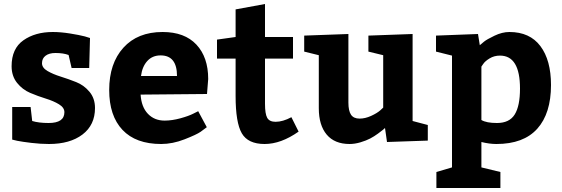

<svg xmlns="http://www.w3.org/2000/svg" viewBox="-20 -710 2810 960"><path d="M133 -175 141 -105Q174 -95 223 -95Q302 -95 302 -149Q302 -172 275 -188.5Q248 -205 209 -217Q170 -229 131 -245.5Q92 -262 65 -296Q38 -330 38 -379Q38 -467 97 -508.5Q156 -550 244 -550Q284 -550 330.5 -542.5Q377 -535 404 -528L430 -520Q428 -470 426 -370H338L323 -435Q297 -445 257 -445Q226 -445 208 -431.5Q190 -418 190 -394Q190 -371 217.5 -355Q245 -339 283.5 -327Q322 -315 361 -299.5Q400 -284 427.5 -251Q455 -218 455 -170Q455 -85 392.5 -37.5Q330 10 225 10Q183 10 137 4.5Q91 -1 66 -6L41 -12V-175Z M1015 -240 683 -237Q687 -175 719.5 -141Q752 -107 803 -107Q840 -107 882 -118.5Q924 -130 947 -142L971 -154L1014 -74Q1003 -65 983 -51Q963 -37 903 -13.5Q843 10 786 10Q659 10 592.5 -60.5Q526 -131 526 -260Q526 -393 597 -471.5Q668 -550 793 -550Q903 -550 962 -487Q1021 -424 1021 -315ZM783 -433Q742 -433 716.5 -405Q691 -377 685 -330H865Q865 -433 783 -433Z M1303 10Q1220 10 1189 -43.5Q1158 -97 1158 -230V-417H1065V-512L1158 -525V-663L1305 -690V-525H1445V-417H1305V-191Q1305 -141 1316 -121Q1327 -101 1358 -101Q1394 -101 1437 -124L1473 -52Q1385 10 1303 10Z M1574 -169V-434L1501 -452V-532L1722 -540V-197Q1722 -156 1735 -136.5Q1748 -117 1778 -117Q1806 -117 1835.5 -130.5Q1865 -144 1881 -158L1896 -172V-434L1822 -452V-532L2043 -540V-105L2119 -85V-7L1915 0L1905 -70Q1902 -67 1895.5 -61.5Q1889 -56 1870 -42Q1851 -28 1831 -17.5Q1811 -7 1782.5 1.5Q1754 10 1728 10Q1653 10 1613.5 -37Q1574 -84 1574 -169Z M2240 -432 2160 -452V-532L2370 -540L2379 -484Q2387 -491 2400.5 -502Q2414 -513 2452.5 -531.5Q2491 -550 2527 -550Q2629 -550 2682 -479.5Q2735 -409 2735 -285Q2735 -143 2666.5 -66.5Q2598 10 2462 10Q2427 10 2387 0V127L2482 150V230H2162V150L2240 127ZM2387 -377V-110Q2412 -95 2465 -95Q2527 -95 2553.5 -137.5Q2580 -180 2580 -267Q2580 -432 2480 -432Q2451 -432 2428 -418Q2405 -404 2396 -390Z"/></svg>

Font: BitterBold
Style: Bold
Weight: 700
Designer: Sol Matas
Foundry: Sol Matas
Version: Version 001.001